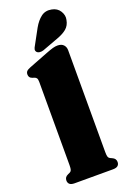

<svg xmlns="http://www.w3.org/2000/svg" viewBox="-179 -1014 709 1071"><g transform="rotate(-20 176.0 -478.5)"><path d="M287 -710V-105Q287 -85 290 -76.8Q293 -68.5 300.5 -65L311.5 -60Q323 -55 328 -47.5Q333 -40 333 -30Q333 -16 324 -8Q315 0 295 0H67Q47 0 38 -8Q29 -16 29 -30Q29 -40 34 -47.5Q39 -55 50.5 -60L61.5 -65Q69 -68.5 72 -76.8Q75 -85 75 -105V-598Q75 -614 70.8 -620.8Q66.5 -627.5 58 -630L47 -633.5Q36.5 -637 31.8 -643.5Q27 -650 27 -660Q27 -672 33.5 -679Q40 -686 58 -693L169 -736Q196 -746.5 211.5 -750.8Q227 -755 239 -755Q263 -755 275 -742.2Q287 -729.5 287 -710ZM170 -886.5Q190.5 -923 216.5 -942.5Q242.5 -962 278 -955Q310.5 -949 326.2 -923.5Q342 -898 336 -872Q330.5 -840.5 308.8 -822.2Q287 -804 248.5 -790.5L157 -756.5Q146.5 -753 135.2 -754Q124 -755 117.5 -762Q111 -770 113.2 -779Q115.5 -788 121.5 -797.5Z"/></g></svg>

Font: Fraunces
Style: Regular
Weight: 900
Version: Version 1.000;[b76b70a41]